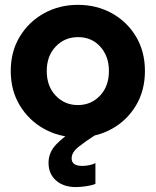

<svg xmlns="http://www.w3.org/2000/svg" viewBox="-20 -553 636 784"><path d="M297.9 7.8Q222.2 7.8 159.9 -26.9Q97.7 -61.5 60.8 -122.6Q23.9 -183.6 23.9 -263.2Q23.9 -342.8 60.8 -403.6Q97.7 -464.4 159.9 -498.8Q222.2 -533.2 297.9 -533.2Q375 -533.2 437 -498.8Q499 -464.4 535.4 -403.6Q571.8 -342.8 571.8 -263.2Q571.8 -183.6 535.4 -122.6Q499 -61.5 436.8 -26.9Q374.5 7.8 297.9 7.8ZM297.9 -124Q352.1 -124 388.4 -162.4Q424.8 -200.7 424.8 -263.2Q424.8 -323.2 389.6 -362.3Q354.5 -401.4 298.8 -401.4Q244.1 -401.4 207.5 -363Q170.9 -324.7 170.9 -263.2Q170.9 -200.7 207.5 -162.4Q244.1 -124 297.9 -124ZM289.6 210.9Q239.7 210.9 209 184.1Q178.2 157.2 178.2 111.8Q178.2 70.3 208 38.3Q237.8 6.3 287.6 -24.4L366.7 0Q329.6 23.9 301 46.4Q272.5 68.8 272.5 93.8Q272.5 124.5 316.4 124.5Q330.6 124.5 346.2 121.1Q361.8 117.7 369.6 112.8V197.8Q355.5 204.1 331.1 207.5Q306.6 210.9 289.6 210.9Z"/></svg>

Font: Reddit Sans ExtraBold
Style: Regular
Weight: 800
Designer: Stephen Hutchings
Foundry: Reddit
Version: Version 1.014; ttfautohint (v1.8.4.7-5d5b)